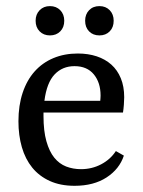

<svg xmlns="http://www.w3.org/2000/svg" viewBox="-20 -600 469 629"><path d="M224 -383.3Q184.7 -383.3 158.9 -356.2Q133.1 -329.1 125.5 -269.8H308.4Q308.7 -273.8 309.1 -278Q309.5 -282.2 309.5 -286.9Q309.5 -329.5 287.3 -356.4Q265.1 -383.3 224 -383.3ZM385.8 -90.2Q371.3 -46.2 329.1 -18.7Q286.9 8.7 224.4 8.7Q177.8 8.7 143.1 -7.1Q108.4 -22.9 85.6 -50.9Q62.9 -78.9 51.6 -117.8Q40.4 -156.7 40.4 -202.5Q40.4 -254.5 54.2 -296Q68 -337.5 93.5 -366Q118.9 -394.5 154.9 -409.6Q190.9 -424.7 234.9 -424.7Q268.7 -424.7 296.7 -415.5Q324.7 -406.2 344.7 -388.4Q364.7 -370.5 375.8 -343.6Q386.9 -316.7 386.9 -281.5Q386.9 -271.3 385.8 -256.9Q384.7 -242.5 382.9 -231.3H122.5Q122.5 -228.7 122.5 -225.8Q122.5 -222.9 122.5 -220Q122.5 -170.9 132 -137.3Q141.5 -103.6 157.8 -83.5Q174.2 -63.3 196.7 -54.5Q219.3 -45.8 245.5 -45.8Q281.1 -45.8 311.5 -61.8Q341.8 -77.8 359.6 -105.1ZM352.4 -532Q352.4 -510.5 339.5 -497.3Q326.5 -484 305.8 -484Q284.7 -484 271.8 -497.3Q258.9 -510.5 258.9 -532Q258.9 -553.1 271.8 -566.5Q284.7 -580 305.8 -580Q326.5 -580 339.5 -566.5Q352.4 -553.1 352.4 -532ZM190.5 -532Q190.5 -510.5 177.5 -497.3Q164.4 -484 143.6 -484Q122.9 -484 109.8 -497.3Q96.7 -510.5 96.7 -532Q96.7 -553.1 109.8 -566.5Q122.9 -580 143.6 -580Q164.4 -580 177.5 -566.5Q190.5 -553.1 190.5 -532Z"/></svg>

Font: Rasa
Style: Regular
Weight: 400
Version: Version 1.000;PS 1.000;hotconv 1.0.88;makeotf.lib2.5.647800;